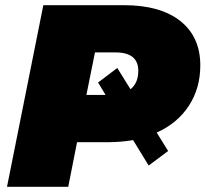

<svg xmlns="http://www.w3.org/2000/svg" viewBox="-20 -720 792 740"><path d="M584 -209 628 -138 553 -82 493 -180Q445 -172 398 -172H277L243 0H7L147 -700H458Q598 -700 675 -639Q752 -578 752 -468Q752 -380 708 -312.5Q664 -245 584 -209ZM483 -376Q513 -400 513 -447Q513 -518 425 -518H346L313 -354H387L358 -402L432 -458Z"/></svg>

Font: Montserrat Alternates Black
Style: Italic
Weight: 900
Italic angle: -11.3°
Designer: Julieta Ulanovsky
Foundry: Julieta Ulanovsky
Version: Version 7.200